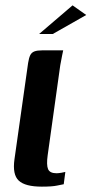

<svg xmlns="http://www.w3.org/2000/svg" viewBox="-20 -693 342 717"><path d="M136 4Q74 4 50 -18.5Q26 -41 34 -98L85 -458Q88 -477 93 -487Q98 -497 108.5 -501Q119 -505 138 -505H216Q215 -502 212 -486Q209 -470 205 -449L158 -113Q153 -77 159.5 -61.5Q166 -46 191 -46Q199 -46 210 -48Q221 -50 224 -51L218 -5Q211 -4 193 0Q175 4 136 4ZM126 -566 251 -673 302 -637 177 -566Z"/></svg>

Font: Genos Thin SemiBold
Style: Italic
Weight: 600
Italic angle: -8°
Version: Version 1.010